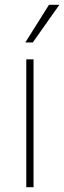

<svg xmlns="http://www.w3.org/2000/svg" viewBox="-20 -776 266 796"><path d="M119 0H89V-530H119ZM183 -756H226L116 -600H85Z"/></svg>

Font: Roundo ExtraLight
Style: Regular
Weight: 250
Designer: Namrata Goyal (Gurmukhi), Shiva Nallaperumal (Latin)
Foundry: Indian Type Foundry
Version: Version 1.000;PS 1.0;hotconv 1.0.88;makeotf.lib2.5.647800